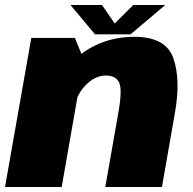

<svg xmlns="http://www.w3.org/2000/svg" viewBox="-33 -744 768 764"><path d="M-13 0H212.5L301 -505.5L265 -593H91.5ZM386 0H611.5L663.5 -297.5Q686.5 -428.5 656.5 -513Q626.5 -597.5 502 -597.5Q366.5 -597.5 268.2 -511.2Q170 -425 155 -341.5L257 -298.5Q269 -365 307 -404.2Q345 -443.5 388.5 -443.5Q427.5 -443.5 441 -415.8Q454.5 -388 437.5 -293ZM345 -607.5H486.5L624.5 -724H497L423.5 -650.5L373 -724H247.5Z"/></svg>

Font: Anybody Black
Style: Italic
Weight: 900
Italic angle: -10°
Designer: Tyler Finck
Foundry: Etcetera Type Company
Version: Version 1.113;gftools[0.9.25]